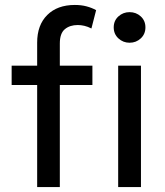

<svg xmlns="http://www.w3.org/2000/svg" viewBox="-20 -755 668 775"><path d="M130 0V-412H27V-490H130V-583Q130 -654 170.8 -694.5Q211.5 -735 282 -735Q308.5 -735 329.8 -729.2Q351 -723.5 368 -714L349 -640Q334.5 -647.5 320.5 -650.8Q306.5 -654 294 -654Q262 -654 241.8 -637.2Q221.5 -620.5 221.5 -579.5V-490H353V-412H221.5V0ZM457 0V-490H549V0ZM503 -582.5Q477 -582.5 458 -600Q439 -617.5 439 -644.5Q439 -671.5 458 -688.8Q477 -706 503 -706Q529.5 -706 548.2 -688.8Q567 -671.5 567 -644.5Q567 -617.5 548.2 -600Q529.5 -582.5 503 -582.5Z"/></svg>

Font: Geologica Light
Style: Regular
Weight: 300
Designer: Sindre Bremnes, Frode Helland
Foundry: Monokrom Skriftforlag AS
Version: Version 1.010; ttfautohint (v1.8.4.7-5d5b);gftools[0.9.28]